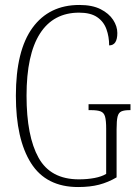

<svg xmlns="http://www.w3.org/2000/svg" viewBox="-20 -744 556 774"><path d="M295 10Q166 10 105 -86.5Q44 -183 44 -358Q44 -540 111 -632Q178 -724 300 -724Q352 -724 385.5 -707Q419 -690 436 -664Q453 -638 453 -611Q453 -561 420 -561Q420 -596 409 -626.5Q398 -657 371.5 -675Q345 -693 299 -693Q195 -693 141 -608.5Q87 -524 87 -358Q87 -195 135.5 -108Q184 -21 298 -21Q332 -21 361 -26.5Q390 -32 408 -43V-225Q408 -258 403.5 -274Q399 -290 385.5 -295Q372 -300 347 -300H337V-324H506V-300H502Q481 -300 469.5 -295Q458 -290 454 -274Q450 -258 450 -223V-29Q416 -9 379.5 0.5Q343 10 295 10Z"/></svg>

Font: Noto Serif Hebrew ExtraCondensed ExtraLight
Style: Regular
Weight: 200
Width: 2
Designer: Monotype Design Team
Foundry: Monotype Imaging Inc.
Version: Version 2.004; ttfautohint (v1.8.4.7-5d5b)